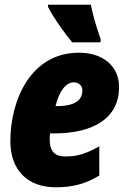

<svg xmlns="http://www.w3.org/2000/svg" viewBox="-20 -786 536 816"><path d="M287 -606H407L408 -619C387 -677 374 -727 366 -766H184V-757C204 -716 257 -641 287 -606ZM217 10C287 10 343 -4 402 -40V-164C346 -133 309 -121 259 -121C214 -121 191 -141 191 -195C191 -202 192 -211 193 -219H209C381 -219 486 -286 486 -416C486 -505 418 -562 315 -562C111 -562 24 -361 24 -186C24 -64 96 10 217 10ZM221 -335H216C231 -398 260 -436 293 -436C315 -436 330 -422 330 -402C330 -365 306 -335 221 -335Z"/></svg>

Font: Noto Sans Condensed Black
Style: Italic
Weight: 900
Width: 3
Italic angle: -12°
Designer: Monotype Design Team
Foundry: Monotype Imaging Inc.
Version: Version 2.013